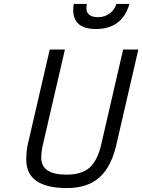

<svg xmlns="http://www.w3.org/2000/svg" viewBox="-20 -943 721 973"><path d="M466 -796Q351 -796 351 -893Q351 -907 354 -923H420Q418 -913 418 -897.5Q418 -882 431.5 -869Q445 -856 477.5 -856Q510 -856 535.5 -874.5Q561 -893 570 -923H636Q599 -796 466 -796ZM189 -144Q189 -58 317 -58Q396 -58 435.5 -95Q475 -132 493 -211L604 -692H681L570 -211Q544 -97 483.5 -43.5Q423 10 320 10Q113 10 113 -134Q113 -183 124 -225L232 -692H309L199 -217Q189 -177 189 -144Z"/></svg>

Font: Titillium Web
Style: Italic
Weight: 400
Italic angle: -13°
Version: Version 1.002;PS 57.000;hotconv 1.0.70;makeotf.lib2.5.55311